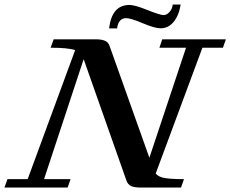

<svg xmlns="http://www.w3.org/2000/svg" viewBox="-55 -839 1031 859"><path d="M663.6 -712.4Q637.2 -712.4 583.5 -735.1Q529.8 -757.8 509.8 -757.8Q474.6 -757.8 468.8 -711.9H433.1Q445.3 -816.9 524.4 -816.9Q547.9 -816.9 604.5 -794.2Q661.1 -771.5 676.8 -771.5Q691.4 -771.5 703.9 -785.9Q716.3 -800.3 717.8 -818.8H753.4Q745.6 -770 721.9 -741.2Q698.2 -712.4 663.6 -712.4ZM-35.2 0 -21.5 -37.6H68.8L281.2 -614.7Q249.5 -625.5 171.4 -625.5L185.1 -663.1H373.5Q399.9 -663.1 414.8 -656.5Q429.7 -649.9 435.1 -633.8L613.3 -133.3L777.3 -625.5H658.2L670.9 -663.1H955.6L942.4 -625.5H850.6L641.6 -62.5Q652.8 -48.3 679.4 -43Q706.1 -37.6 768.1 -37.6L754.9 0H572.3Q545.4 0 531.2 -6.8Q517.1 -13.7 511.2 -29.8L319.3 -574.2L142.1 -37.6H260.7L247.6 0Z"/></svg>

Font: Elstob 8pt SemiBold
Style: Italic
Weight: 600
Italic angle: -20°
Designer: Peter S. Baker
Version: Version 1.015